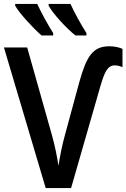

<svg xmlns="http://www.w3.org/2000/svg" viewBox="-20 -955 642 975"><path d="M338 -935H227V-926C247 -888 317 -811 363 -775H419V-787C391 -831 355 -896 338 -935ZM169 -935H57V-926C78 -888 149 -811 191 -775H250V-787C221 -833 190 -890 169 -935ZM563 -623C577 -623 590 -619 602 -614V-707C586 -714 563 -720 535 -720C450 -720 419 -667 383 -539L310 -270C297 -224 284 -161 277 -113C269 -164 258 -219 242 -275L118 -714H0L212 0H341L490 -518C511 -589 526 -623 563 -623Z"/></svg>

Font: Noto Sans UI SemiCondensed Medium
Style: Regular
Weight: 500
Width: 4
Designer: Monotype Design Team
Foundry: Monotype Imaging Inc.
Version: Version 1.901